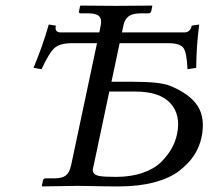

<svg xmlns="http://www.w3.org/2000/svg" viewBox="-20 -666 750 688"><path d="M640.1 -549.8Q662.1 -549.8 667 -574.2L693.8 -578.1Q683.6 -500 683.1 -422.9L651.9 -418Q649.4 -477.5 637.2 -494.4Q625 -511.2 583.5 -511.2H408.7L379.4 -373H458.5Q552.7 -373 588.4 -358.9Q660.6 -329.6 688.5 -285.9Q716.3 -242.2 702.1 -173.8Q694.8 -139.2 675.5 -109.6Q656.2 -80.1 622.6 -54Q588.9 -27.8 533.4 -12.9Q478 2 406.7 2Q358.4 2 321.3 1Q284.2 0 258.8 0L131.8 2L129.9 0L133.8 -19Q135.7 -26.9 143.6 -26.9H172.9Q202.6 -26.9 215.8 -37.1Q229 -47.4 234.9 -74.2L327.6 -511.2H236.8Q195.3 -511.2 175.8 -494.4Q156.2 -477.5 128.9 -418L100.1 -422.9Q132.8 -501 154.8 -578.1L180.2 -574.2Q174.8 -550.3 196.8 -549.8H335.9L340.8 -574.2Q345.7 -597.2 335.4 -607.7Q325.2 -618.2 296.4 -618.2H269.5Q261.2 -618.2 263.2 -626L267.1 -645L269.5 -646Q356.4 -645 395 -645L524.4 -646L525.9 -645L522 -626Q520 -618.2 512.2 -618.2H485.4Q455.6 -618.2 441.2 -607.7Q426.8 -597.2 422.4 -575.2L417 -549.8ZM371.6 -337.9 315.4 -71.8Q310.1 -55.7 314.9 -46.9Q319.8 -38.1 336.9 -35.2Q354 -32.2 396 -32.2Q449.7 -32.2 491.7 -46.9Q533.7 -61.5 557.9 -85.9Q582 -110.4 595.5 -134.8Q608.9 -159.2 614.3 -185.1Q628.9 -254.4 590.6 -296.1Q552.2 -337.9 465.8 -337.9Z"/></svg>

Font: Linux Biolinum O
Style: Italic
Weight: 400
Italic angle: -12°
Designer: Philipp H. Poll
Foundry: Philipp H. Poll
Version: Version 1.1.3